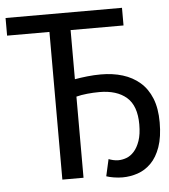

<svg xmlns="http://www.w3.org/2000/svg" viewBox="-60 -701 670 759"><g transform="rotate(-5 275.5 -322.0)"><path d="M158 0H242V-322Q261 -327 285.5 -329.5Q310 -332 334 -332Q403 -332 441.5 -298.5Q480 -265 480 -191Q480 -152 471 -126Q462 -100 448 -84.5Q434 -69 417.5 -63Q401 -57 385 -57Q375 -57 364.5 -59.5Q354 -62 347 -65L332 2Q343 6 361 9Q379 12 396 12Q427 12 456.5 2Q486 -8 509.5 -31.5Q533 -55 547 -94.5Q561 -134 561 -192Q561 -248 545 -287.5Q529 -327 500 -352Q471 -377 432 -389Q393 -401 346 -401Q319 -401 291.5 -398Q264 -395 242 -391V-586H452V-656H-10V-586H158Z"/></g></svg>

Font: Codetta
Style: Regular
Weight: 400
Italic angle: -11°
Designer: Ulrich Proeller
Foundry: PROSA GmbH
Version: Version 2.00;September 29, 2018;FontCreator 11.5.0.2427 64-b